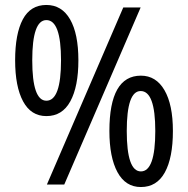

<svg xmlns="http://www.w3.org/2000/svg" viewBox="-20 -744 759 774"><path d="M41 -501Q41 -395 73 -335.5Q105 -276 167 -276Q231 -276 263.5 -335.5Q296 -395 296 -501Q296 -608 262.5 -666Q229 -724 167 -724Q103 -724 72 -666Q41 -608 41 -501ZM477 -714 169 0H239L547 -714ZM226 -501Q226 -338 167 -338Q110 -338 110 -501Q110 -663 167 -663Q226 -663 226 -501ZM421 -216Q421 -110 453.5 -50Q486 10 548 10Q612 10 644.5 -49Q677 -108 677 -216Q677 -322 643 -380.5Q609 -439 548 -439Q421 -439 421 -216ZM606 -216Q606 -53 548 -53Q491 -53 491 -216Q491 -377 547 -377Q606 -377 606 -216Z"/></svg>

Font: Noto Sans Display SemiCondensed
Style: Regular
Weight: 400
Width: 4
Designer: Monotype Design team
Foundry: Monotype Imaging Inc.
Version: 1.000